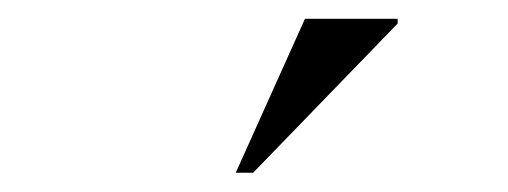

<svg xmlns="http://www.w3.org/2000/svg" viewBox="-20 -738 540 204"><path d="M230.5 -554.5 304 -718H402.5V-713L249 -554.5Z"/></svg>

Font: Newsreader 60pt
Style: Regular
Weight: 400
Designer: Hugues Gentile
Foundry: Production Type
Version: Version 1.003